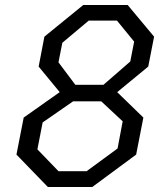

<svg xmlns="http://www.w3.org/2000/svg" viewBox="-20 -750 660 770"><path d="M172 0H350L526 -130L555 -278.5L450 -380.5L574.5 -483L598 -603L492 -730H314L158 -603L135 -483L219.5 -380.5L75 -278.5L46 -130ZM130 -151 151 -259 273 -343.5H386L472 -263.5L451.5 -154.5L327.5 -63.5H214.5ZM214.5 -500 230 -578.5 336 -667.5H449L518 -583L502.5 -503.5L395 -410H282Z"/></svg>

Font: Monaspace Krypton Light
Style: Italic
Weight: 300
Italic angle: -11°
Designer: Riley Cran & the Lettermatic Team
Foundry: Lettermatic
Version: Version 1.101 (Monaspace Krypton)